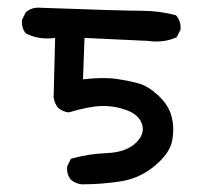

<svg xmlns="http://www.w3.org/2000/svg" viewBox="-20 -484 540 498"><path d="M191.4 -5.9Q175.8 -7.8 164.1 -17.6Q152.3 -31.2 154.3 -52.7L164.1 -72.3Q209 -85 257.3 -86.9Q305.7 -88.9 331.1 -112.3Q356.4 -135.7 348.6 -161.1Q340.8 -186.5 308.6 -198.2Q276.4 -210 243.2 -209Q210 -208 158.2 -192.4Q142.6 -194.3 130.9 -204.1Q121.1 -215.8 119.1 -231.4L123 -385.7Q80.1 -379.9 46.9 -397.5Q35.2 -411.1 37.1 -432.6L46.9 -452.1Q62.5 -465.8 84 -463.9Q297.9 -456.1 345.7 -456.1Q393.6 -456.1 436.5 -444.3Q450.2 -428.7 448.2 -407.2L438.5 -387.7Q405.3 -372.1 364.3 -377.9L199.2 -385.7L195.3 -278.3Q248 -284.2 281.7 -279.3Q315.4 -274.4 339.8 -267.6Q364.3 -260.7 390.6 -236.3Q417 -211.9 424.8 -182.6Q432.6 -153.3 426.8 -120.1Q420.9 -86.9 381.8 -54.2Q342.8 -21.5 293.5 -13.7Q244.1 -5.9 191.4 -5.9Z"/></svg>

Font: JasonHandwriting1
Style: Regular
Weight: 400
Version: Version 1.48.20